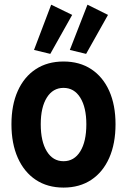

<svg xmlns="http://www.w3.org/2000/svg" viewBox="-20 -808 548 835"><path d="M256.3 7.8Q186.5 7.8 135.7 -25.9Q85 -59.6 57.4 -121.6Q29.8 -183.6 29.8 -267.6Q29.8 -351.6 57.4 -412.8Q85 -474.1 135.7 -507.3Q186.5 -540.5 256.3 -540.5Q326.2 -540.5 377 -507.1Q427.7 -473.6 455.1 -412.4Q482.4 -351.1 482.4 -267.6Q482.4 -183.6 455.1 -121.6Q427.7 -59.6 377 -25.9Q326.2 7.8 256.3 7.8ZM256.3 -106.9Q302.7 -106.9 329.1 -149.7Q355.5 -192.4 355.5 -267.6Q355.5 -340.8 329.1 -383.3Q302.7 -425.8 256.3 -425.8Q210 -425.8 183.6 -383.5Q157.2 -341.3 157.2 -267.6Q157.2 -192.9 183.6 -149.9Q210 -106.9 256.3 -106.9ZM354.5 -573.7 283.7 -590.8 360.4 -787.6 449.7 -743.2ZM198.7 -573.7 127.9 -590.8 202.6 -787.6 293.9 -743.2Z"/></svg>

Font: Reddit Sans Condensed
Style: Bold
Weight: 700
Designer: Stephen Hutchings
Foundry: Reddit
Version: Version 1.014